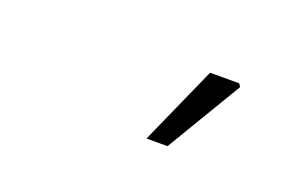

<svg xmlns="http://www.w3.org/2000/svg" viewBox="-41 -952 733 464"><g transform="rotate(20 326.0 -720.0)"><path d="M439 -821H514L519 -813L403 -619H349Z"/></g></svg>

Font: Nebula Sans Book
Style: Regular
Weight: 400
Italic angle: -9°
Designer: Paul D. Hunt for Adobe (as Source Sans)
Foundry: Nebula Entertainment & Broadcasting LLC
Version: Version 1.010